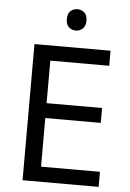

<svg xmlns="http://www.w3.org/2000/svg" viewBox="-60 -959 677 1003"><g transform="rotate(5 278.0 -457.5)"><path d="M496 0H97V-714H496V-635H187V-412H478V-334H187V-79H496ZM306 -915Q326 -915 341.5 -901.5Q357 -888 357 -859Q357 -831 341.5 -817Q326 -803 306 -803Q284 -803 269 -817Q254 -831 254 -859Q254 -888 269 -901.5Q284 -915 306 -915Z"/></g></svg>

Font: Noto Sans Balinese
Style: Regular
Weight: 400
Designer: Aditya Bayu, David Williams
Foundry: David Williams
Version: Version 2.003